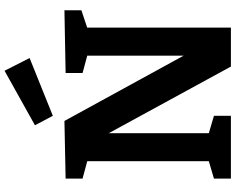

<svg xmlns="http://www.w3.org/2000/svg" viewBox="-112 -884 997 812"><g transform="rotate(-90 386.0 -478.5)"><path d="M482.7 -699 748 -704V-632.3L654.3 -601L674.7 -631V0H510L208.3 -553L228.3 -553.3V-70.3L206.7 -99.7L301.7 -71.7V0H36.3V-71.7L131.3 -99.7L109.7 -70.3V-630.3L124 -603.7L36.3 -627.3V-699L280 -704L576.7 -162.3L556 -162V-630.7L577.7 -601.7L482.7 -627.3ZM301.7 -753 261.7 -828.7 492.3 -957.3 546 -851.3Z"/></g></svg>

Font: Bitter Thin
Style: Regular
Weight: 100
Designer: Sol Matas, and Bitter project Authors
Foundry: Sol Matas
Version: Version 2.002